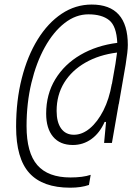

<svg xmlns="http://www.w3.org/2000/svg" viewBox="-20 -723 626 861"><path d="M294.9 118.7Q171.4 118.7 111.8 53.2Q52.2 -12.2 52.2 -154.8Q52.2 -272 77.6 -371.8Q103 -471.7 148.9 -545.9Q194.8 -620.1 256.6 -661.4Q318.4 -702.6 391.1 -702.6Q553.2 -702.6 553.2 -521.5Q553.2 -493.2 543.5 -433.6Q533.7 -374 512.7 -255.9H512.2L481.9 -82H446.8L455.6 -176.3H449.2Q427.2 -126.5 390.1 -99.6Q353 -72.8 306.6 -72.8Q249 -72.8 218 -109.9Q187 -147 187 -213.4Q187 -300.3 228 -367.7Q269 -435.1 341.1 -477.1Q413.1 -519 505.9 -530.8Q502.4 -606 469.7 -632.3Q437 -658.7 376.5 -658.7Q319.8 -658.7 269.5 -619.4Q219.2 -580.1 180.9 -511Q142.6 -441.9 120.8 -351.1Q99.1 -260.3 99.1 -157.7Q99.1 -37.6 147.5 17.6Q195.8 72.8 295.9 72.8Q351.6 72.8 386.7 61L378.9 106.4Q343.8 118.7 294.9 118.7ZM504.9 -487.3Q423.8 -477.1 362.8 -442.1Q301.8 -407.2 267.8 -352.1Q233.9 -296.9 233.9 -225.6Q233.9 -174.8 254.2 -146.7Q274.4 -118.7 311.5 -118.7Q348.6 -118.7 383.1 -147.5Q417.5 -176.3 443.6 -227.5Q469.7 -278.8 481.4 -346.7H481.9Q492.7 -405.3 497.8 -437.3Q502.9 -469.2 504.9 -487.3Z"/></svg>

Font: Cascadia Code ExtraLight
Style: Italic
Weight: 200
Italic angle: -10°
Monospace: yes
Designer: Aaron Bell
Foundry: Saja Typeworks
Version: Version 2404.023; ttfautohint (v1.8.4)